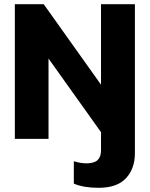

<svg xmlns="http://www.w3.org/2000/svg" viewBox="-20 -664 716 918"><path d="M451 234Q380 234 333 214V107Q349 112 364.5 114.5Q380 117 393 117Q430 117 446.5 101.5Q463 86 463 55V-32L212 -384V0H51V-644H189L463 -259V-644H625V69Q625 142 582.5 188Q540 234 451 234Z"/></svg>

Font: Kanit SemiBold
Style: Regular
Weight: 600
Designer: Katatrad Team
Foundry: CadsonDemak
Version: Version 2.000; ttfautohint (v1.8.3)